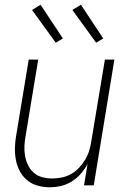

<svg xmlns="http://www.w3.org/2000/svg" viewBox="-20 -781 540 809"><path d="M190 8Q163 8 138 1Q113 -6 93.5 -22.5Q74 -39 62.5 -61.5Q51 -84 46.5 -109.5Q42 -135 43 -162Q44 -189 49 -215L101 -530H141L88 -209Q84 -188 83 -166.5Q82 -145 85.5 -124.5Q89 -104 98 -85.5Q107 -67 122 -53.5Q137 -40 157.5 -34.5Q178 -29 199 -29Q219 -29 239.5 -33Q260 -37 279 -47.5Q298 -58 313 -74Q328 -90 339 -108.5Q350 -127 356 -147Q362 -167 365 -187L422 -530H462L375 0H334L349 -90Q337 -68 320.5 -49Q304 -30 282.5 -16.5Q261 -3 237 2.5Q213 8 190 8ZM385 -601 285 -739 321 -761 415 -619ZM215 -601 115 -739 151 -761 245 -619Z"/></svg>

Font: Iosevka Curly XLtObl
Style: Regular
Weight: 200
Italic angle: -9°
Monospace: yes
Designer: Belleve Invis
Foundry: Belleve Invis
Version: Version 11.1.0; ttfautohint (v1.8.3)